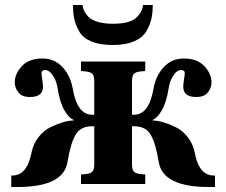

<svg xmlns="http://www.w3.org/2000/svg" viewBox="-20 -736 905 768"><path d="M272 -716H310Q311 -705 316 -694Q321 -683 332.5 -670Q344 -657 369.5 -649Q395 -641 431 -641Q498 -641 524 -664.5Q550 -688 552 -716H591Q591 -685 585.5 -660.5Q580 -636 565 -610.5Q550 -585 516 -570.5Q482 -556 432 -556Q381 -556 347 -569.5Q313 -583 298 -608.5Q283 -634 277.5 -658.5Q272 -683 272 -716ZM25 12V-34H30Q88 -34 106 -125Q113 -161 134.5 -188Q156 -215 183.5 -228Q211 -241 233.5 -247.5Q256 -254 274 -254V-257Q256 -263 237.5 -295Q219 -327 210 -385Q206 -410 195.5 -427.5Q185 -445 176.5 -450.5Q168 -456 162 -456Q146 -456 146 -444Q146 -436 149 -418Q152 -400 152 -389Q152 -348 100 -348Q67 -348 53 -367Q39 -386 39 -406Q39 -441 67.5 -471.5Q96 -502 150 -502Q198 -502 230 -467.5Q262 -433 271 -381Q289 -277 349 -277H357V-410Q357 -433 349.5 -440.5Q342 -448 325 -450L304 -452V-490H561V-452L540 -450Q523 -448 515.5 -440.5Q508 -433 508 -410V-277H516Q576 -277 594 -381Q603 -433 635 -467.5Q667 -502 715 -502Q769 -502 797.5 -471.5Q826 -441 826 -406Q826 -386 812 -367Q798 -348 765 -348Q713 -348 713 -389Q713 -400 716 -418Q719 -436 719 -444Q719 -456 703 -456Q697 -456 688.5 -450.5Q680 -445 669.5 -427.5Q659 -410 655 -385Q646 -327 627.5 -295Q609 -263 591 -257V-254Q609 -254 631.5 -247.5Q654 -241 681.5 -228Q709 -215 730.5 -188Q752 -161 759 -125Q776 -34 835 -34H840V12H815Q631 12 615 -88Q603 -162 583 -196.5Q563 -231 517 -231H508V-80Q508 -57 515.5 -49.5Q523 -42 540 -40L561 -38V0H304V-38L325 -40Q342 -42 349.5 -49.5Q357 -57 357 -80V-231H348Q302 -231 282 -196.5Q262 -162 250 -88Q234 12 50 12Z"/></svg>

Font: Heuristica
Style: Bold
Weight: 700
Version: Version 1.0.2